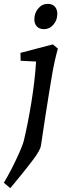

<svg xmlns="http://www.w3.org/2000/svg" viewBox="-64 -740 348 995"><path d="M60 -13Q81 -101 99 -212Q117 -323 123 -421L43 -425L42 -466L210 -510L236 -488Q219 -428 207 -359Q195 -290 171 -137L148 16Q144 39 107 88.5Q70 138 6 215L-11 235L-44 207Q-12 154 21 84Q54 14 60 -13ZM114 -640Q114 -672 134 -696Q154 -720 184 -720Q207 -720 220 -706Q233 -692 233 -668Q233 -636 213 -612.5Q193 -589 163 -589Q140 -589 127 -603Q114 -617 114 -640Z"/></svg>

Font: Andada Pro Medium
Style: Italic
Weight: 500
Italic angle: -7°
Designer: Carolina Giovagnoli
Foundry: Huerta Tipografica
Version: Version 3.005; ttfautohint (v1.8.4)